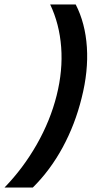

<svg xmlns="http://www.w3.org/2000/svg" viewBox="-96 -695 422 865"><path d="M-75.8 150Q8.3 63.3 69.6 -44.2Q130.8 -151.7 159.2 -265Q187.5 -377.5 179.6 -482.5Q171.7 -587.5 130 -675H245Q288.3 -590.8 295.4 -482.5Q302.5 -374.2 271.7 -253.3Q242.5 -135 186.7 -31.7Q130.8 71.7 51.7 150Z"/></svg>

Font: Funnel Sans SemiBold
Style: Italic
Weight: 600
Italic angle: -14.036°
Designer: NORD ID, Kristian Moeller
Foundry: Dicotype
Version: Version 1.000